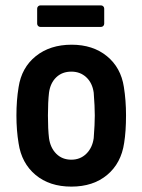

<svg xmlns="http://www.w3.org/2000/svg" viewBox="-20 -685 528 713"><path d="M49 -153Q41 -201 41 -256Q41 -313 49 -361Q60 -434 113 -476.5Q166 -519 246 -519Q325 -519 377 -476.5Q429 -434 440 -362Q448 -312 448 -257Q448 -197 441 -154Q430 -79 378 -35.5Q326 8 245 8Q164 8 112 -35.5Q60 -79 49 -153ZM328 -172Q332 -224 332 -256Q332 -289 328 -341Q323 -377 300.5 -398Q278 -419 245 -419Q211 -419 189 -398Q167 -377 162 -341Q158 -306 158 -256Q158 -205 162 -172Q167 -136 189 -114Q211 -92 245 -92Q278 -92 300.5 -114Q323 -136 328 -172ZM118 -597V-653Q118 -658 121.5 -661.5Q125 -665 130 -665H355Q360 -665 363.5 -661.5Q367 -658 367 -653V-597Q367 -592 363.5 -588.5Q360 -585 355 -585H130Q125 -585 121.5 -588.5Q118 -592 118 -597Z"/></svg>

Font: Barlow Semi Condensed SemiBold
Style: Regular
Weight: 600
Width: 4
Designer: Jeremy Tribby
Foundry: Tribby Type
Version: Version 1.408